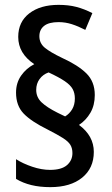

<svg xmlns="http://www.w3.org/2000/svg" viewBox="-20 -782 461 790"><path d="M46 -401Q46 -441 67 -471Q88 -501 121 -518Q55 -562 55 -630Q55 -692 100.5 -727Q146 -762 221 -762Q262 -762 294.5 -753.5Q327 -745 360 -728L331 -659Q302 -674 275.5 -682.5Q249 -691 221 -691Q181 -691 161.5 -675.5Q142 -660 142 -633Q142 -604 164.5 -585.5Q187 -567 235 -544Q301 -514 335.5 -480Q370 -446 370 -391Q370 -349 352 -318Q334 -287 305 -268Q366 -223 366 -157Q366 -90 318 -51Q270 -12 187 -12Q144 -12 109 -20.5Q74 -29 46 -46V-127Q74 -109 112.5 -96Q151 -83 186 -83Q233 -83 255.5 -102.5Q278 -122 278 -152Q278 -172 269.5 -186Q261 -200 239 -214Q217 -228 176 -249Q109 -282 77.5 -314.5Q46 -347 46 -401ZM129 -412Q129 -382 151 -361Q173 -340 217 -318L248 -303Q266 -314 277 -332.5Q288 -351 288 -377Q288 -399 279 -415.5Q270 -432 246.5 -448Q223 -464 180 -484Q157 -476 143 -457Q129 -438 129 -412Z"/></svg>

Font: Noto Sans Lao Condensed Medium
Style: Regular
Weight: 500
Width: 3
Designer: Monotype Design Team
Foundry: Monotype Imaging Inc.
Version: Version 2.003; ttfautohint (v1.8.4.7-5d5b)